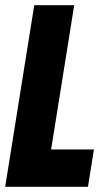

<svg xmlns="http://www.w3.org/2000/svg" viewBox="-34 -720 415 740"><path d="M-14 0 98 -700H252L163 -144H328L305 0Z"/></svg>

Font: Georama Condensed ExtraBold
Style: Italic
Weight: 800
Width: 3
Italic angle: -9°
Designer: Jean-Baptiste Levee
Foundry: Production Type
Version: Version 1.000